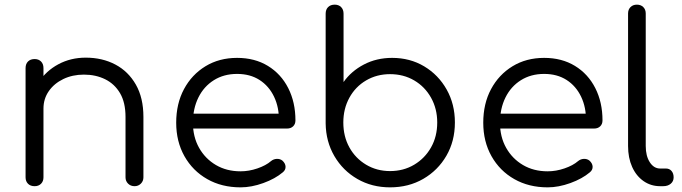

<svg xmlns="http://www.w3.org/2000/svg" viewBox="-20 -801 2934 826"><path d="M559 0Q542 0 531 -11Q520 -22 520 -38V-298Q520 -360 496.5 -400Q473 -440 432.5 -460Q392 -480 341 -480Q292 -480 252.5 -461Q213 -442 190 -409Q167 -376 167 -334H112Q114 -397 146 -446.5Q178 -496 231 -524.5Q284 -553 349 -553Q420 -553 476 -523.5Q532 -494 564.5 -437Q597 -380 597 -298V-38Q597 -22 586 -11Q575 0 559 0ZM129 0Q111 0 100.5 -10.5Q90 -21 90 -38V-508Q90 -526 100.5 -536.5Q111 -547 129 -547Q146 -547 156.5 -536.5Q167 -526 167 -508V-38Q167 -21 156.5 -10.5Q146 0 129 0Z M1015 5Q934 5 871.5 -30.5Q809 -66 773.5 -129Q738 -192 738 -273Q738 -355 771.5 -417.5Q805 -480 864 -516Q923 -552 1000 -552Q1076 -552 1132.5 -517.5Q1189 -483 1220 -422Q1251 -361 1251 -283Q1251 -267 1241 -257.5Q1231 -248 1215 -248H790V-312H1223L1180 -281Q1181 -339 1159 -385Q1137 -431 1096.5 -457Q1056 -483 1000 -483Q943 -483 900 -456Q857 -429 833.5 -381.5Q810 -334 810 -273Q810 -212 836.5 -165Q863 -118 909 -91Q955 -64 1015 -64Q1051 -64 1087.5 -76.5Q1124 -89 1146 -108Q1157 -117 1171 -117.5Q1185 -118 1195 -110Q1208 -98 1208.5 -84Q1209 -70 1197 -60Q1164 -32 1113 -13.5Q1062 5 1015 5Z M1658 5Q1580 5 1517.5 -31Q1455 -67 1418.5 -129.5Q1382 -192 1381 -270V-742Q1381 -760 1391.5 -770.5Q1402 -781 1420 -781Q1437 -781 1447.5 -770.5Q1458 -760 1458 -742V-448Q1491 -495 1545.5 -523.5Q1600 -552 1667 -552Q1744 -552 1805 -515.5Q1866 -479 1901.5 -416Q1937 -353 1937 -274Q1937 -194 1900.5 -131Q1864 -68 1801 -31.5Q1738 5 1658 5ZM1658 -65Q1716 -65 1762 -92.5Q1808 -120 1834.5 -167Q1861 -214 1861 -274Q1861 -333 1834.5 -380.5Q1808 -428 1762 -455Q1716 -482 1658 -482Q1601 -482 1555 -455Q1509 -428 1483 -380.5Q1457 -333 1457 -274Q1457 -214 1483 -167Q1509 -120 1555 -92.5Q1601 -65 1658 -65Z M2336 5Q2255 5 2192.5 -30.5Q2130 -66 2094.5 -129Q2059 -192 2059 -273Q2059 -355 2092.5 -417.5Q2126 -480 2185 -516Q2244 -552 2321 -552Q2397 -552 2453.5 -517.5Q2510 -483 2541 -422Q2572 -361 2572 -283Q2572 -267 2562 -257.5Q2552 -248 2536 -248H2111V-312H2544L2501 -281Q2502 -339 2480 -385Q2458 -431 2417.5 -457Q2377 -483 2321 -483Q2264 -483 2221 -456Q2178 -429 2154.5 -381.5Q2131 -334 2131 -273Q2131 -212 2157.5 -165Q2184 -118 2230 -91Q2276 -64 2336 -64Q2372 -64 2408.5 -76.5Q2445 -89 2467 -108Q2478 -117 2492 -117.5Q2506 -118 2516 -110Q2529 -98 2529.5 -84Q2530 -70 2518 -60Q2485 -32 2434 -13.5Q2383 5 2336 5Z M2820 0Q2780 0 2748.5 -22Q2717 -44 2699.5 -83Q2682 -122 2682 -173V-743Q2682 -760 2692.5 -770.5Q2703 -781 2720 -781Q2737 -781 2747.5 -770.5Q2758 -760 2758 -743V-173Q2758 -130 2775.5 -103Q2793 -76 2820 -76H2845Q2860 -76 2869 -65.5Q2878 -55 2878 -38Q2878 -21 2865.5 -10.5Q2853 0 2833 0Z"/></svg>

Font: Comfortaa
Style: Regular
Weight: 400
Designer: Johan Aakerlund
Foundry: Johan Aakerlund
Version: Version 3.104; ttfautohint (v1.8.1.43-b0c9)